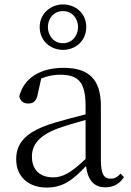

<svg xmlns="http://www.w3.org/2000/svg" viewBox="-20 -832 591 866"><path d="M264 -637C222 -637 196 -672 196 -710C196 -748 222 -782 264 -782C306 -782 332 -748 332 -710C332 -672 306 -637 264 -637ZM264 -607C319 -607 369 -646 369 -710C369 -774 319 -812 264 -812C210 -812 159 -772 159 -710C159 -646 210 -607 264 -607ZM455 13C490 13 519 -2 539 -33L524 -49C508 -32 496 -26 479 -26C450 -26 435 -45 435 -111V-354C435 -476 379 -526 267 -526C160 -526 88 -479 67 -398C71 -377 85 -365 107 -365C130 -365 145 -376 150 -407L166 -478C195 -490 223 -495 250 -495C330 -495 366 -466 366 -354V-316C321 -305 272 -292 228 -279C100 -241 53 -190 53 -114C53 -31 113 14 190 14C262 14 307 -18 368 -83C375 -23 402 13 455 13ZM366 -115C300 -52 262 -32 220 -32C162 -32 124 -64 124 -126C124 -179 156 -221 242 -253C279 -266 323 -279 366 -291Z"/></svg>

Font: Noto Serif KR Light
Style: Regular
Weight: 300
Designer: Ryoko NISHIZUKA 西塚涼子 (kana & ideographs); Frank Grießhammer (Latin, Greek & Cyrillic); Wenlong ZHANG 张文龙 (bopomofo); San
Foundry: Adobe
Version: Version 2.001;hotconv 1.1.0;makeotfexe 2.6.0